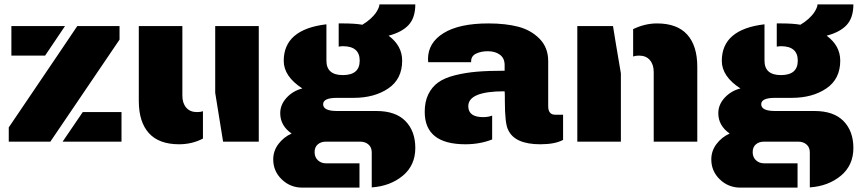

<svg xmlns="http://www.w3.org/2000/svg" viewBox="-20 -647 3931 877"><path d="M186 -393H32V-528H277ZM20 -65 242 -393 333 -528H526V-466L210 0H20ZM358 -135H535V0H266Z M907 -14Q857 12 798 12Q706 12 660 -39Q614 -90 614 -186V-528H813V-210Q813 -176 830.5 -155.5Q848 -135 880 -135Q896 -135 907 -139ZM963 -528H1162V0H999L963 -223Z M1713 -627H1877Q1877 -566 1846.5 -533Q1816 -500 1755 -484Q1817 -438 1817 -370Q1817 -286 1753.5 -243Q1690 -200 1595 -200H1519Q1456 -200 1456 -171Q1456 -140 1519 -140H1699Q1787 -140 1832 -94Q1877 -48 1877 29Q1877 108 1820 155.5Q1763 203 1678 209V49Q1678 26 1663 13Q1648 0 1625 0H1469Q1446 0 1431.5 12.5Q1417 25 1417 48Q1417 71 1432 85Q1447 99 1469 99H1622V210H1361Q1306 210 1267 172.5Q1228 135 1228 81Q1228 42 1252 10.5Q1276 -21 1312 -37Q1260 -73 1260 -130Q1260 -169 1289 -200.5Q1318 -232 1361 -243Q1276 -298 1276 -369Q1276 -513 1471 -536V-370Q1471 -304 1546 -304Q1623 -304 1623 -370Q1623 -436 1546 -436Q1539 -436 1527 -434V-540H1548Q1602 -540 1635 -534Q1657 -547 1672.5 -561.5Q1688 -576 1695.5 -586.5Q1703 -597 1707.5 -607Q1712 -617 1712.5 -621Q1713 -625 1713 -627Z M2284 -230Q2119 -230 2119 -162Q2119 -112 2187 -112Q2210 -112 2228 -119V-10Q2172 12 2106 12Q1920 12 1920 -136Q1920 -183 1936.5 -216.5Q1953 -250 1981.5 -270.5Q2010 -291 2057.5 -303Q2105 -315 2158 -319.5Q2211 -324 2285 -324V-350Q2285 -381 2263.5 -397Q2242 -413 2208 -413Q2177 -413 2154.5 -402Q2132 -391 2132 -367V-363H1936Q1935 -368 1935 -377Q1935 -452 2006.5 -496Q2078 -540 2211 -540Q2289 -540 2347 -525Q2405 -510 2444.5 -470Q2484 -430 2484 -368V-162Q2484 -123 2516 -123H2552V-8Q2515 12 2448 12Q2331 12 2301 -54Q2286 -82 2286 -187Q2286 -189 2286 -192.5Q2286 -196 2286 -199.5Q2286 -203 2286 -205Q2286 -218 2285.5 -224Q2285 -230 2284 -230Z M2981 -540Q2926 -540 2872 -514V-389Q2883 -393 2899 -393Q2931 -393 2948.5 -372.5Q2966 -352 2966 -318V0H3165V-342Q3165 -438 3119 -489Q3073 -540 2981 -540ZM2816 -312 2793 -448 2780 -528H2617V0H2816V-310Z M3714 -627H3878Q3878 -566 3847.5 -533Q3817 -500 3756 -484Q3818 -438 3818 -370Q3818 -286 3754.5 -243Q3691 -200 3596 -200H3520Q3457 -200 3457 -171Q3457 -140 3520 -140H3700Q3788 -140 3833 -94Q3878 -48 3878 29Q3878 108 3821 155.5Q3764 203 3679 209V49Q3679 26 3664 13Q3649 0 3626 0H3470Q3447 0 3432.5 12.5Q3418 25 3418 48Q3418 71 3433 85Q3448 99 3470 99H3623V210H3362Q3307 210 3268 172.5Q3229 135 3229 81Q3229 42 3253 10.5Q3277 -21 3313 -37Q3261 -73 3261 -130Q3261 -169 3290 -200.5Q3319 -232 3362 -243Q3277 -298 3277 -369Q3277 -513 3472 -536V-370Q3472 -304 3547 -304Q3624 -304 3624 -370Q3624 -436 3547 -436Q3540 -436 3528 -434V-540H3549Q3603 -540 3636 -534Q3658 -547 3673.5 -561.5Q3689 -576 3696.5 -586.5Q3704 -597 3708.5 -607Q3713 -617 3713.5 -621Q3714 -625 3714 -627Z"/></svg>

Font: Archicoco
Style: Regular
Weight: 400
Designer: Hector Gatti
Foundry: Hector Gatti
Version: 1.002